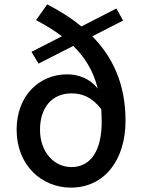

<svg xmlns="http://www.w3.org/2000/svg" viewBox="-20 -845 658 878"><path d="M304 13C456 13 554 -111 554 -293C554 -467 491 -589 402 -679L543 -751L512 -806L352 -724C304 -764 250 -797 196 -825L145 -753C188 -730 228 -706 263 -679L124 -608L156 -554L315 -635C368 -583 407 -521 427 -440C392 -485 340 -505 287 -505C159 -505 56 -407 56 -252C56 -87 173 13 304 13ZM163 -252C163 -352 217 -418 307 -418C353 -418 399 -403 443 -346C444 -328 445 -308 445 -287C445 -160 397 -81 307 -81C229 -81 163 -147 163 -252Z"/></svg>

Font: Noto Sans JP Medium
Style: Regular
Weight: 500
Designer: Ryoko NISHIZUKA  (kana, bopomofo & ideographs); Paul D. Hunt (Latin, Greek & Cyrillic); Sandoll Communications , Soo-you
Foundry: Adobe
Version: Version 2.002;hotconv 1.0.116;makeotfexe 2.5.65601